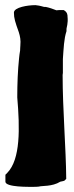

<svg xmlns="http://www.w3.org/2000/svg" viewBox="-20 -726 289 745"><path d="M1 -21C1 1 94 -1 110 -1C117 -1 123 -1 131 -2C142 -6 182 -1 214 -21C217 -22 226 -23 230 -25L237 -32C236 -151 223 -302 223 -435L224 -443V-497C227 -538 228 -575 238 -605V-614C238 -619 245 -635 242 -662C242 -667 242 -679 227 -687H211C206 -687 202 -686 199 -686C187 -691 169 -697 158 -699H153C148 -699 139 -704 118 -706H116C89 -706 34 -698 34 -677C34 -655 39 -640 53 -601C58 -585 61 -570 59 -550V-549C59 -546 58 -539 58 -530C56 -520 55 -509 54 -500C49 -453 47 -400 47 -350V-348C57 -229 60 -108 8 -55L1 -48Z"/></svg>

Font: Vapor
Style: Blk
Weight: 900
Foundry: Cannot Into Space Fonts
Version: Version 0.179